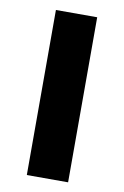

<svg xmlns="http://www.w3.org/2000/svg" viewBox="-75 -671 462 716"><g transform="rotate(10 156.0 -312.5)"><path d="M78.1 -625V0H234.4V-625Z"/></g></svg>

Font: Sorena-Fanum Normal
Style: Regular
Weight: 400
Designer: Mohammad Darvishi
Version: Version 1.000;March 20, 2024;FontCreator 15.0.0.2958 64-bit